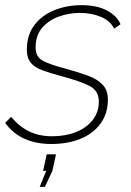

<svg xmlns="http://www.w3.org/2000/svg" viewBox="-34 -548 509 744"><path d="M164 10Q106 10 60.5 -10.5Q15 -31 -14 -72L9 -95Q41 -57 79.5 -38.5Q118 -20 168 -20Q220 -20 261 -36.5Q302 -53 325.5 -83.5Q349 -114 349 -154Q349 -197 312 -215.5Q275 -234 207 -252Q163 -264 132 -275Q101 -286 85.5 -304.5Q70 -323 70 -355Q70 -412 99 -450.5Q128 -489 176.5 -508.5Q225 -528 282 -528Q342 -528 381 -507Q420 -486 433 -454L408 -437Q394 -467 357.5 -482.5Q321 -498 275 -498Q234 -498 194.5 -484Q155 -470 129.5 -440.5Q104 -411 104 -364Q104 -327 133 -312Q162 -297 220 -282Q271 -268 307.5 -254.5Q344 -241 364 -219.5Q384 -198 384 -162Q384 -108 355.5 -69Q327 -30 277.5 -10Q228 10 164 10ZM120 176 145 114H133L147 50H183L169 114L140 176Z"/></svg>

Font: Raleway Thin ExtraLight
Style: Italic
Weight: 250
Italic angle: -12°
Version: Version 4.026